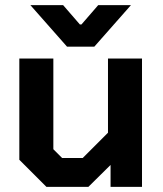

<svg xmlns="http://www.w3.org/2000/svg" viewBox="-20 -725 631 745"><path d="M55 -105V-498H187V-146L221 -112H301L399 -210V-498H531V0H409V-85L323 0H160ZM98 -705H225L290 -630H296L361 -705H488L346 -544H240Z"/></svg>

Font: Chakra Petch
Style: Bold
Weight: 700
Designer: Katatrad Aksorn Co.,Ltd.
Foundry: Cadson Demak Co.,Ltd.
Version: Version 1.000; ttfautohint (v1.6)